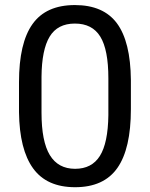

<svg xmlns="http://www.w3.org/2000/svg" viewBox="-20 -741 602 770"><path d="M504.9 -303.2Q504.9 -144.5 450.7 -67.4Q396.5 9.8 281.2 9.8Q167.5 9.8 112.8 -65.7Q58.1 -141.1 56.2 -291V-411.6Q56.2 -568.4 110.4 -644.5Q164.6 -720.7 280.3 -720.7Q395 -720.7 449.2 -647.2Q503.4 -573.7 504.9 -420.4ZM414.6 -426.8Q414.6 -541.5 382.3 -594Q350.1 -646.5 280.3 -646.5Q210.9 -646.5 179.2 -594.2Q147.5 -542 146.5 -433.6V-289.1Q146.5 -173.8 179.9 -118.9Q213.4 -64 281.2 -64Q348.1 -64 380.6 -115.7Q413.1 -167.5 414.6 -278.8Z"/></svg>

Font: Roboto-o
Style: o-Regular
Weight: 400
Designer: Google
Version: Version 2.134; 2016; ttfautohint (v1.6)